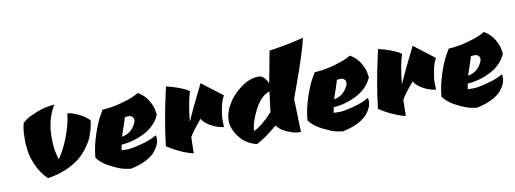

<svg xmlns="http://www.w3.org/2000/svg" viewBox="-51 -811 3004 1119"><g transform="rotate(-10 1450.5 -251.0)"><path d="M275 -408Q226 -327 226 -225Q226 -212 227.5 -178.5Q229 -145 245 -89Q281 -141 305 -205Q329 -269 335 -307L341 -345Q369 -342 408 -323Q447 -304 467 -281Q467 -266 459.5 -236Q452 -206 441.5 -181.5Q431 -157 408 -125.5Q385 -94 354.5 -69Q324 -44 274.5 -22.5Q225 -1 164 8Q125 -31 102.5 -80Q80 -129 75 -170Q70 -211 70 -230Q70 -287 76 -312L80 -333Q88 -340 102.5 -351.5Q117 -363 167.5 -383.5Q218 -404 275 -408Z M615 -78Q626 -77 649 -77Q672 -77 719 -88.5Q766 -100 797 -114L827 -129Q829 -119 829 -110Q829 -71 795 -32Q751 17 648 38Q633 36 609.5 31Q586 26 534.5 0.5Q483 -25 457 -61Q462 -125 484.5 -192.5Q507 -260 527 -295L547 -330Q603 -333 658 -348Q713 -363 739 -376L766 -390Q803 -369 824.5 -333Q846 -297 849 -272L853 -246Q825 -183 759 -149Q693 -115 621 -110Q618 -97 615 -78ZM706 -205Q719 -225 719 -238Q719 -251 710.5 -258.5Q702 -266 690 -266Q678 -266 667 -264Q660 -239 631 -155Q678 -162 706 -205Z M1258 -289Q1243 -266 1234 -222Q1225 -178 1225 -151Q1225 -124 1226 -107Q1186 -113 1154.5 -130.5Q1123 -148 1111 -163L1100 -178Q1044 -113 1028 -82Q1026 -22 1026 13Q990 5 952 -12.5Q914 -30 893 -43L873 -56Q890 -201 923 -348L934 -399Q975 -390 1008.5 -377Q1042 -364 1055 -356L1067 -347Q1047 -287 1035 -172Q1059 -228 1136 -383Z M1477 -362Q1506 -362 1530 -313L1565 -500Q1665 -514 1744 -534L1770 -540Q1750 -453 1681 -264L1657 -198L1663 -1Q1653 -1 1636.5 -2.5Q1620 -4 1582.5 -19.5Q1545 -35 1523 -64Q1463 -12 1415 15L1399 24Q1333 8 1296 -42Q1259 -92 1259 -138Q1259 -184 1287.5 -233.5Q1316 -283 1368.5 -322.5Q1421 -362 1477 -362ZM1395 -54Q1444 -76 1508 -146L1523 -266Q1470 -249 1432.5 -174.5Q1395 -100 1395 -54Z M1870 -78Q1881 -77 1904 -77Q1927 -77 1974 -88.5Q2021 -100 2052 -114L2082 -129Q2084 -119 2084 -110Q2084 -71 2050 -32Q2006 17 1903 38Q1888 36 1864.5 31Q1841 26 1789.5 0.5Q1738 -25 1712 -61Q1717 -125 1739.5 -192.5Q1762 -260 1782 -295L1802 -330Q1858 -333 1913 -348Q1968 -363 1994 -376L2021 -390Q2058 -369 2079.5 -333Q2101 -297 2104 -272L2108 -246Q2080 -183 2014 -149Q1948 -115 1876 -110Q1873 -97 1870 -78ZM1961 -205Q1974 -225 1974 -238Q1974 -251 1965.5 -258.5Q1957 -266 1945 -266Q1933 -266 1922 -264Q1915 -239 1886 -155Q1933 -162 1961 -205Z M2513 -289Q2498 -266 2489 -222Q2480 -178 2480 -151Q2480 -124 2481 -107Q2441 -113 2409.5 -130.5Q2378 -148 2366 -163L2355 -178Q2299 -113 2283 -82Q2281 -22 2281 13Q2245 5 2207 -12.5Q2169 -30 2148 -43L2128 -56Q2145 -201 2178 -348L2189 -399Q2230 -390 2263.5 -377Q2297 -364 2310 -356L2322 -347Q2302 -287 2290 -172Q2314 -228 2391 -383Z M2663 -78Q2674 -77 2697 -77Q2720 -77 2767 -88.5Q2814 -100 2845 -114L2875 -129Q2877 -119 2877 -110Q2877 -71 2843 -32Q2799 17 2696 38Q2681 36 2657.5 31Q2634 26 2582.5 0.5Q2531 -25 2505 -61Q2510 -125 2532.5 -192.5Q2555 -260 2575 -295L2595 -330Q2651 -333 2706 -348Q2761 -363 2787 -376L2814 -390Q2851 -369 2872.5 -333Q2894 -297 2897 -272L2901 -246Q2873 -183 2807 -149Q2741 -115 2669 -110Q2666 -97 2663 -78ZM2754 -205Q2767 -225 2767 -238Q2767 -251 2758.5 -258.5Q2750 -266 2738 -266Q2726 -266 2715 -264Q2708 -239 2679 -155Q2726 -162 2754 -205Z"/></g></svg>

Font: Ceviche One
Style: Regular
Weight: 400
Version: Version 1.002